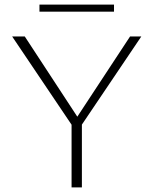

<svg xmlns="http://www.w3.org/2000/svg" viewBox="-20 -817 669 837"><path d="M301 -260 33 -658H88L331 -287ZM292 0V-289H337V0ZM329 -262 303 -287 547 -658H596ZM152 -766V-797H477V-766Z"/></svg>

Font: Ysabeau Office ExtraLight
Style: Regular
Weight: 250
Designer: Christian Thalmann (Catharsis Fonts)
Version: Version 2.001;gftools[0.9.30]; featfreeze: tnum,lnum,ss02